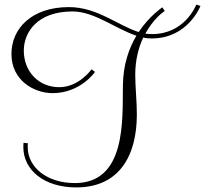

<svg xmlns="http://www.w3.org/2000/svg" viewBox="-20 -738 896 839"><path d="M313 81C501 81 578 -57 578 -238C578 -296 571 -357 571 -411C571 -477 586 -532 606 -574C618 -571 631 -570 643 -570C801 -570 855 -710 856 -712L838 -718C835 -712 787 -589 644 -589C634 -589 625 -590 615 -591C649 -653 691 -685 700 -690L689 -706C688 -704 634 -670 586 -598C496 -626 405 -707 281 -707C119 -707 30 -614 30 -502C30 -387 128 -331 210 -331C330 -331 395 -422 395 -424L380 -435C379 -434 325 -357 239 -357C149 -357 84 -425 84 -517C84 -596 142 -688 297 -688C392 -688 485 -612 576 -582C544 -528 518 -456 517 -364C515 -214 532 62 307 62C185 62 101 -7 101 -96C101 -101 101 -106 102 -112L83 -114C82 -108 82 -101 82 -95C82 5 173 81 313 81Z"/></svg>

Font: Clicker Script
Style: Regular
Weight: 400
Designer: Astigmatic (AOETI)
Foundry: Astigmatic (AOETI)
Version: Version 1.000